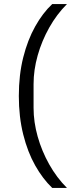

<svg xmlns="http://www.w3.org/2000/svg" viewBox="-20 -780 347 938"><path d="M72 -311Q72 -414 93.5 -499.5Q115 -585 152 -651Q189 -717 235 -760H307Q257 -710 220.5 -645Q184 -580 164 -509Q144 -438 144 -369V-253Q144 -184 164 -113Q184 -42 220.5 23Q257 88 307 138H235Q189 94 152 28.5Q115 -37 93.5 -123Q72 -209 72 -311Z"/></svg>

Font: IBM Plex Sans Condensed
Style: Regular
Weight: 400
Width: 3
Designer: Mike Abbink, Paul van der Laan, Pieter van Rosmalen
Foundry: Bold Monday
Version: Version 3.201